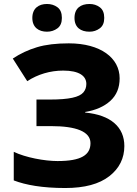

<svg xmlns="http://www.w3.org/2000/svg" viewBox="-20 -944 696 974"><path d="M144 -853C144 -804.7 176.8 -783.2 218.3 -783.2C238.8 -783.2 256.3 -789.1 271.5 -800.3C286.6 -811.5 293.9 -829.1 293.9 -853C293.9 -877.9 286.6 -896 271.5 -907.2C256.3 -918.5 238.8 -923.8 218.3 -923.8C176.8 -923.8 144 -902.3 144 -853ZM357.9 -853C357.9 -804.7 389.6 -783.2 434.1 -783.2C454.1 -783.2 471.2 -789.1 486.3 -800.3C501.5 -811.5 508.8 -829.1 508.8 -853C508.8 -877.9 501.5 -896 486.3 -907.2C471.2 -918.5 454.1 -923.8 434.1 -923.8C389.6 -923.8 357.9 -902.3 357.9 -853ZM586.9 -546.9C586.9 -649.9 490.2 -724.1 329.1 -724.1C265.6 -724.1 211.9 -717.8 168 -704.6C124 -691.4 83 -672.4 44.9 -647L118.2 -532.2C171.4 -566.9 234.4 -585.9 300.8 -585.9C380.9 -585.9 418 -559.1 418 -518.1C418 -501.5 413.1 -487.3 402.8 -475.1C382.3 -451.2 332 -439 231.9 -439H165V-304.2H240.2C365.2 -304.2 439 -276.9 439 -217.8C439 -157.7 391.6 -127 272 -127C206.1 -127 109.4 -145 49.8 -173.8V-28.8C110.4 -5.4 195.3 9.8 311 9.8C409.2 9.8 483.4 -10.3 534.7 -50.3C585.4 -89.8 610.8 -141.1 610.8 -203.1C610.8 -298.8 542.5 -360.8 412.1 -373V-376C465.3 -384.8 507.8 -403.3 539.6 -432.1C571.3 -460.9 586.9 -499 586.9 -546.9Z"/></svg>

Font: Noto Reveo Sans
Style: Regular
Weight: 800
Designer: Monotype Design Team
Foundry: Monotype Imaging Inc.
Version: Version 2.007